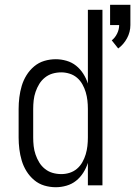

<svg xmlns="http://www.w3.org/2000/svg" viewBox="-20 -776 566 804"><path d="M475 -573 448 -607Q462 -618 470.5 -635.5Q479 -653 479 -671H441V-756H526V-671Q526 -642 512 -616Q498 -590 475 -573ZM214 8Q189 8 165.5 1Q142 -6 123 -22Q104 -38 91 -59Q78 -80 71 -103.5Q64 -127 61 -151.5Q58 -176 58 -200V-320Q58 -344 61 -368.5Q64 -393 71 -416.5Q78 -440 91 -461Q104 -482 123 -498Q142 -514 165.5 -521Q189 -528 214 -528Q236 -528 258.5 -521.5Q281 -515 298.5 -501Q316 -487 328.5 -467.5Q341 -448 348 -426V-735H409V0H348V-94Q341 -72 328.5 -52.5Q316 -33 298.5 -19Q281 -5 258.5 1.5Q236 8 214 8ZM237 -47Q255 -47 272 -52.5Q289 -58 302.5 -69.5Q316 -81 325 -97Q334 -113 339 -130Q344 -147 346 -164.5Q348 -182 348 -200V-320Q348 -338 346 -355.5Q344 -373 339 -390Q334 -407 325 -423Q316 -439 302.5 -450.5Q289 -462 271.5 -467.5Q254 -473 237 -473Q218 -473 200.5 -468Q183 -463 168.5 -451.5Q154 -440 144.5 -424.5Q135 -409 129 -391.5Q123 -374 121 -356Q119 -338 119 -320V-200Q119 -182 121 -164Q123 -146 129 -128.5Q135 -111 144.5 -95.5Q154 -80 168.5 -68.5Q183 -57 200.5 -52Q218 -47 237 -47Q237 -47 237 -47Q237 -47 237 -47Z"/></svg>

Font: Iosevka SS04 Light
Style: Regular
Weight: 300
Monospace: yes
Designer: Belleve Invis
Foundry: Belleve Invis
Version: Version 19.0.0; ttfautohint (v1.8.4)